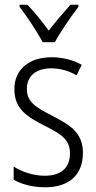

<svg xmlns="http://www.w3.org/2000/svg" viewBox="-20 -785 408 815"><path d="M161 -606H213C237 -651 281 -714 313 -756V-765H279C245 -727 218 -695 187 -655C159 -693 125 -736 96 -765H63V-756C93 -717 137 -652 161 -606ZM332 -136C332 -223 276 -255 201 -294C129 -331 94 -353 94 -408C94 -463 134 -495 198 -495C236 -495 276 -483 305 -465L327 -510C291 -530 247 -542 199 -542C100 -542 41 -487 41 -407C41 -322 95 -289 172 -250C242 -215 277 -191 277 -134C277 -75 242 -39 170 -39C121 -39 72 -56 38 -78V-22C68 -5 114 10 171 10C275 10 332 -44 332 -136Z"/></svg>

Font: Noto Sans Armenian Condensed Light
Style: Regular
Weight: 300
Width: 3
Designer: Monotype Design Team
Foundry: Monotype Imaging Inc.
Version: Version 2.008